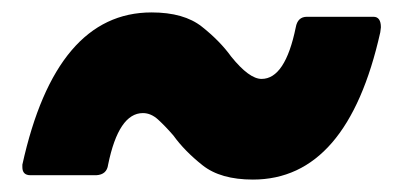

<svg xmlns="http://www.w3.org/2000/svg" viewBox="-20 -466 640 309"><path d="M387 -177Q335 -177 306 -200Q277 -223 259 -248Q246 -263 234.5 -273.5Q223 -284 210 -284Q171 -284 154 -201Q152 -185 135 -184H29Q16 -184 16 -197V-201Q70 -446 224 -446Q276 -446 305 -423Q334 -400 352 -375Q381 -339 401 -339Q439 -339 456 -422Q459 -439 474 -439H581Q593 -439 593 -422L592 -414Q539 -177 387 -177Z"/></svg>

Font: YamahaIndonesia935. App XBold
Style: Italic
Weight: 800
Italic angle: -10°
Designer: Dalton Maag Ltd
Foundry: Dalton Maag Ltd
Version: Version 1.002; January 01, 2024; Regular/Italic